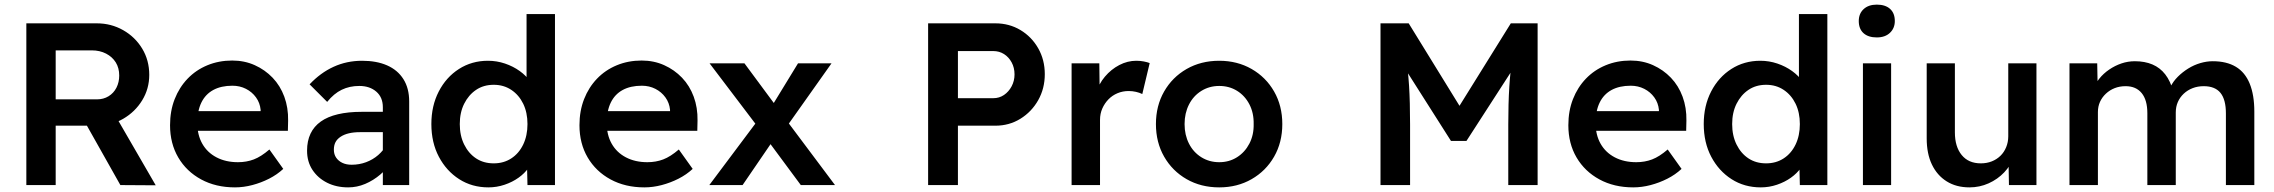

<svg xmlns="http://www.w3.org/2000/svg" viewBox="-20 -801 9842 831"><path d="M94 0V-700H399Q461 -700 513 -670.5Q565 -641 595.5 -590.5Q626 -540 626 -477Q626 -417 595.5 -367Q565 -317 513.5 -287Q462 -257 399 -257H221V0ZM501 0 323 -316 456 -341 654 1ZM221 -371H400Q428 -371 450 -384.5Q472 -398 484 -421.5Q496 -445 496 -474Q496 -507 481 -531Q466 -555 439 -569Q412 -583 377 -583H221Z M997 10Q914 10 850.5 -24.5Q787 -59 751.5 -119.5Q716 -180 716 -259Q716 -321 736 -372Q756 -423 792 -460.5Q828 -498 877.5 -518.5Q927 -539 985 -539Q1038 -539 1082.5 -519Q1127 -499 1160 -464.5Q1193 -430 1210.5 -382.5Q1228 -335 1227 -279L1226 -235H800L776 -320H1123L1108 -303V-326Q1105 -356 1088 -379.5Q1071 -403 1044.5 -416.5Q1018 -430 986 -430Q937 -430 903 -411.5Q869 -393 851.5 -357Q834 -321 834 -268Q834 -217 855.5 -179Q877 -141 917 -120Q957 -99 1010 -99Q1047 -99 1078.5 -111Q1110 -123 1146 -154L1206 -70Q1179 -45 1144.5 -27.5Q1110 -10 1072 0Q1034 10 997 10Z M1637 0V-337Q1637 -380 1608.5 -404.5Q1580 -429 1535 -429Q1493 -429 1459 -412.5Q1425 -396 1396 -360L1320 -436Q1367 -486 1424 -512Q1481 -538 1547 -538Q1610 -538 1655.5 -518Q1701 -498 1726 -458.5Q1751 -419 1751 -362V0ZM1487 10Q1436 10 1396 -10Q1356 -30 1332.5 -65.5Q1309 -101 1309 -149Q1309 -191 1324 -222.5Q1339 -254 1368.5 -275Q1398 -296 1442.5 -306.5Q1487 -317 1545 -317H1696L1687 -229H1538Q1511 -229 1490 -224Q1469 -219 1454 -209Q1439 -199 1432 -185.5Q1425 -172 1425 -153Q1425 -133 1435 -118.5Q1445 -104 1462 -96Q1479 -88 1502 -88Q1535 -88 1564.5 -99Q1594 -110 1617 -130Q1640 -150 1653 -175L1678 -107Q1657 -72 1626.5 -46Q1596 -20 1560.5 -5Q1525 10 1487 10Z M2094 10Q2023 10 1967.5 -25.5Q1912 -61 1879.5 -122.5Q1847 -184 1847 -264Q1847 -343 1879 -405Q1911 -467 1966.5 -502.5Q2022 -538 2092 -538Q2130 -538 2165.5 -526Q2201 -514 2229.5 -493.5Q2258 -473 2274.5 -448Q2291 -423 2292 -396L2259 -392V-740H2382V0H2263L2260 -123L2284 -121Q2283 -97 2267 -74Q2251 -51 2224.5 -32Q2198 -13 2164 -1.5Q2130 10 2094 10ZM2117 -94Q2160 -94 2193 -115.5Q2226 -137 2244.5 -175.5Q2263 -214 2263 -264Q2263 -314 2244.5 -352Q2226 -390 2193 -412Q2160 -434 2117 -434Q2073 -434 2040.5 -412Q2008 -390 1989 -352Q1970 -314 1970 -264Q1970 -214 1989 -175.5Q2008 -137 2040.5 -115.5Q2073 -94 2117 -94Z M2769 10Q2686 10 2622.5 -24.5Q2559 -59 2523.5 -119.5Q2488 -180 2488 -259Q2488 -321 2508 -372Q2528 -423 2564 -460.5Q2600 -498 2649.5 -518.5Q2699 -539 2757 -539Q2810 -539 2854.5 -519Q2899 -499 2932 -464.5Q2965 -430 2982.5 -382.5Q3000 -335 2999 -279L2998 -235H2572L2548 -320H2895L2880 -303V-326Q2877 -356 2860 -379.5Q2843 -403 2816.5 -416.5Q2790 -430 2758 -430Q2709 -430 2675 -411.5Q2641 -393 2623.5 -357Q2606 -321 2606 -268Q2606 -217 2627.5 -179Q2649 -141 2689 -120Q2729 -99 2782 -99Q2819 -99 2850.5 -111Q2882 -123 2918 -154L2978 -70Q2951 -45 2916.5 -27.5Q2882 -10 2844 0Q2806 10 2769 10Z M3446 0 3295 -204 3268 -241 3051 -527H3202L3350 -327L3379 -287L3594 0ZM3050 0 3259 -279 3328 -196 3194 0ZM3380 -246 3313 -329 3434 -527H3579Z M3997 0V-700H4288Q4348 -700 4396.5 -671Q4445 -642 4473.5 -592Q4502 -542 4502 -480Q4502 -418 4473.5 -367.5Q4445 -317 4396.5 -287Q4348 -257 4288 -257H4126V0ZM4126 -376H4279Q4305 -376 4325.5 -390Q4346 -404 4358.5 -427.5Q4371 -451 4371 -479Q4371 -508 4358.5 -531Q4346 -554 4325.5 -567Q4305 -580 4279 -580H4126Z M4618 0V-527H4738L4740 -359L4724 -397Q4735 -437 4762 -469Q4789 -501 4824.5 -519.5Q4860 -538 4898 -538Q4915 -538 4930.5 -535Q4946 -532 4956 -528L4924 -394Q4912 -400 4896.5 -403.5Q4881 -407 4865 -407Q4839 -407 4816.5 -397.5Q4794 -388 4777.5 -371Q4761 -354 4751 -331.5Q4741 -309 4741 -282V0Z M5257 10Q5178 10 5116 -25.5Q5054 -61 5018.5 -123Q4983 -185 4983 -264Q4983 -343 5018.5 -405Q5054 -467 5116 -502.5Q5178 -538 5257 -538Q5335 -538 5397 -502.5Q5459 -467 5494.5 -405Q5530 -343 5530 -264Q5530 -185 5494.5 -123Q5459 -61 5397 -25.5Q5335 10 5257 10ZM5257 -99Q5300 -99 5334 -120.5Q5368 -142 5387.5 -179.5Q5407 -217 5406 -264Q5407 -312 5387.5 -349.5Q5368 -387 5334 -408Q5300 -429 5257 -429Q5214 -429 5179.5 -407.5Q5145 -386 5126 -348.5Q5107 -311 5107 -264Q5107 -217 5126 -179.5Q5145 -142 5179.5 -120.5Q5214 -99 5257 -99Z M5955 0V-700H6077L6332 -286L6262 -287L6519 -700H6635V0H6508V-262Q6508 -353 6512.5 -425.5Q6517 -498 6528 -569L6544 -527L6327 -191H6260L6049 -523L6063 -569Q6074 -502 6078.5 -431Q6083 -360 6083 -262V0Z M7049 10Q6966 10 6902.5 -24.5Q6839 -59 6803.5 -119.5Q6768 -180 6768 -259Q6768 -321 6788 -372Q6808 -423 6844 -460.5Q6880 -498 6929.5 -518.5Q6979 -539 7037 -539Q7090 -539 7134.5 -519Q7179 -499 7212 -464.5Q7245 -430 7262.5 -382.5Q7280 -335 7279 -279L7278 -235H6852L6828 -320H7175L7160 -303V-326Q7157 -356 7140 -379.5Q7123 -403 7096.5 -416.5Q7070 -430 7038 -430Q6989 -430 6955 -411.5Q6921 -393 6903.5 -357Q6886 -321 6886 -268Q6886 -217 6907.5 -179Q6929 -141 6969 -120Q7009 -99 7062 -99Q7099 -99 7130.5 -111Q7162 -123 7198 -154L7258 -70Q7231 -45 7196.5 -27.5Q7162 -10 7124 0Q7086 10 7049 10Z M7601 10Q7530 10 7474.5 -25.5Q7419 -61 7386.5 -122.5Q7354 -184 7354 -264Q7354 -343 7386 -405Q7418 -467 7473.5 -502.5Q7529 -538 7599 -538Q7637 -538 7672.5 -526Q7708 -514 7736.5 -493.5Q7765 -473 7781.5 -448Q7798 -423 7799 -396L7766 -392V-740H7889V0H7770L7767 -123L7791 -121Q7790 -97 7774 -74Q7758 -51 7731.5 -32Q7705 -13 7671 -1.5Q7637 10 7601 10ZM7624 -94Q7667 -94 7700 -115.5Q7733 -137 7751.5 -175.5Q7770 -214 7770 -264Q7770 -314 7751.5 -352Q7733 -390 7700 -412Q7667 -434 7624 -434Q7580 -434 7547.5 -412Q7515 -390 7496 -352Q7477 -314 7477 -264Q7477 -214 7496 -175.5Q7515 -137 7547.5 -115.5Q7580 -94 7624 -94Z M8043 0V-527H8165V0ZM8103 -639Q8066 -639 8045.5 -657.5Q8025 -676 8025 -710Q8025 -742 8046 -761.5Q8067 -781 8103 -781Q8140 -781 8160.5 -762.5Q8181 -744 8181 -710Q8181 -679 8160 -659Q8139 -639 8103 -639Z M8504 10Q8447 10 8405.5 -16Q8364 -42 8341.5 -89Q8319 -136 8319 -202V-527H8441V-228Q8441 -166 8470.5 -130Q8500 -94 8553 -94Q8579 -94 8600.5 -102.5Q8622 -111 8638 -126.5Q8654 -142 8663 -164Q8672 -186 8672 -211V-527H8794V0H8675L8673 -110L8695 -122Q8683 -85 8654.5 -55Q8626 -25 8587 -7.5Q8548 10 8504 10Z M8937 0V-527H9057L9059 -420L9039 -412Q9048 -438 9066 -460.5Q9084 -483 9109 -500Q9134 -517 9162 -526.5Q9190 -536 9220 -536Q9263 -536 9296 -522Q9329 -508 9351.5 -479Q9374 -450 9386 -405L9367 -409L9374 -425Q9386 -449 9406 -469Q9426 -489 9451 -504.5Q9476 -520 9503.5 -528Q9531 -536 9557 -536Q9617 -536 9657 -512Q9697 -488 9717 -439Q9737 -390 9737 -318V0H9614V-310Q9614 -370 9590.5 -399Q9567 -428 9518 -428Q9492 -428 9470 -419.5Q9448 -411 9431.5 -395.5Q9415 -380 9406 -359.5Q9397 -339 9397 -314V0H9274V-311Q9274 -368 9249.5 -398Q9225 -428 9180 -428Q9154 -428 9132.5 -419.5Q9111 -411 9094.5 -395.5Q9078 -380 9069 -360Q9060 -340 9060 -316V0Z"/></svg>

Font: Readex Pro Medium
Style: Regular
Weight: 500
Designer: Bonnie Shaver-Troup, Thomas Jockin
Foundry: Lexend
Version: Version 1.204